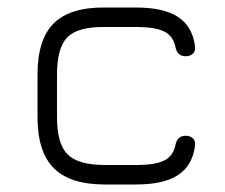

<svg xmlns="http://www.w3.org/2000/svg" viewBox="-20 -492 600 512"><path d="M260 0Q167 0 123.5 -43.5Q80 -87 80 -180V-293Q80 -387 123.5 -430Q167 -473 260 -472H342Q416 -472 454.5 -447Q493 -422 500 -369Q502 -357 495 -349.5Q488 -342 475 -342Q453 -342 448 -366Q442 -396 418 -408Q394 -420 342 -420H260Q188 -421 160 -393Q132 -365 132 -293V-180Q132 -108 160.5 -80Q189 -52 260 -52H342Q394 -52 418 -64Q442 -76 448 -106Q453 -130 475 -130Q488 -130 495 -122.5Q502 -115 500 -103Q493 -50 454.5 -25Q416 0 342 0Z"/></svg>

Font: Jura
Style: Regular
Weight: 400
Designer: Daniel Johnson, Alexei Vanyashin
Foundry: Daniel Johnson
Version: Version 5.103